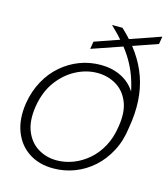

<svg xmlns="http://www.w3.org/2000/svg" viewBox="-108 -793 776 889"><g transform="rotate(15 280.0 -348.0)"><path d="M229 12Q161 12 112 -20Q63 -52 40.5 -110.5Q18 -169 30 -247Q40 -307 66.5 -355.5Q93 -404 132.5 -438Q172 -472 219.5 -490Q267 -508 320 -508Q374 -508 417.5 -486.5Q461 -465 486 -425Q478 -464 465 -499Q452 -534 432.5 -567Q413 -600 385.5 -632.5Q358 -665 321 -700H371Q420 -655 454 -606Q488 -557 506.5 -504Q525 -451 528.5 -391Q532 -331 520 -262Q512 -197 485 -146Q458 -95 418.5 -60Q379 -25 330.5 -6.5Q282 12 229 12ZM235 -28Q274 -28 312.5 -42.5Q351 -57 384.5 -85.5Q418 -114 441 -156Q464 -198 472 -253Q484 -324 464.5 -372Q445 -420 404.5 -444Q364 -468 314 -468Q262 -468 212 -442Q162 -416 125.5 -366.5Q89 -317 77 -244Q66 -173 85.5 -125Q105 -77 145 -52.5Q185 -28 235 -28ZM252 -567 258 -603 560 -708 554 -671Z"/></g></svg>

Font: DM Sans 36pt ExtraLight
Style: Italic
Weight: 250
Italic angle: -10°
Designer: Colophon Foundry, Jonny Pinhorn
Foundry: Colophon Foundry
Version: Version 4.004;gftools[0.9.30]